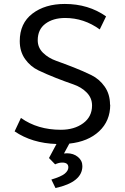

<svg xmlns="http://www.w3.org/2000/svg" viewBox="-20 -713 631 972"><path d="M537 -183H538Q538 -101 482 -48.5Q426 4 331 14L304 64Q309 63 319 63Q352 63 374.5 81.5Q397 100 397 128Q397 209 261 239L240 196Q290 181 308 166Q326 151 326 134Q326 110 295 110Q278 110 259 119L228 87L266 16Q142 12 54 -48L86 -116Q170 -56 288 -56Q356 -56 401 -89Q446 -122 446 -179Q446 -217 419 -244.5Q392 -272 351 -286Q310 -300 263 -318.5Q216 -337 175 -356.5Q134 -376 107 -414Q80 -452 80 -505Q80 -595 144 -644Q208 -693 308 -693Q428 -693 517 -630L485 -564Q405 -622 310 -622Q249 -622 210 -593Q171 -564 171 -509Q171 -472 198 -445.5Q225 -419 266 -404.5Q307 -390 354 -371.5Q401 -353 442 -333Q483 -313 510 -274.5Q537 -236 537 -183Z"/></svg>

Font: Martel Sans
Style: Regular
Weight: 400
Designer: Dan Reynolds and Mathieu Réguer
Foundry: Dan Reynolds and Mathieu Réguer
Version: Version 1.001;PS 001.001;hotconv 1.0.70;makeotf.lib2.5.58329